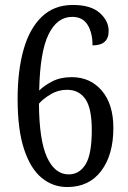

<svg xmlns="http://www.w3.org/2000/svg" viewBox="-20 -744 517 774"><path d="M251 10Q193 10 148 -27Q103 -64 77 -142.5Q51 -221 51 -345Q51 -459 75 -544Q99 -629 148.5 -676.5Q198 -724 274 -724Q346 -724 382 -692Q418 -660 418 -619Q418 -561 353 -561Q353 -612 333 -644Q313 -676 271 -676Q210 -676 175.5 -605Q141 -534 138 -379Q158 -399 191 -416Q224 -433 269 -433Q344 -433 390.5 -378.5Q437 -324 437 -228Q437 -120 388 -55Q339 10 251 10ZM257 -41Q300 -41 325 -81.5Q350 -122 350 -219Q350 -308 324 -345Q298 -382 250 -382Q214 -382 183.5 -363.5Q153 -345 137 -326Q138 -179 169.5 -110Q201 -41 257 -41Z"/></svg>

Font: Noto Serif Sinhala Condensed
Style: Regular
Weight: 400
Width: 3
Designer: Jelle Bosma - Monotype Design Team
Foundry: Monotype Imaging Inc.
Version: Version 2.007; ttfautohint (v1.8.4.7-5d5b)